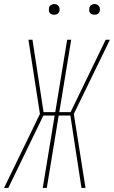

<svg xmlns="http://www.w3.org/2000/svg" viewBox="-28 -932 565 952"><path d="M-8 0 170 -367 113 -735H133L188 -376H246L305 -735H325L266 -376H322L496 -735H517L338 -367L396 0H376L321 -359H263L204 0H184L243 -359H187L13 0ZM440 -859Q434 -859 428.5 -861Q423 -863 419 -867.5Q415 -872 414.5 -878.5Q414 -885 415 -891Q415 -896 417.5 -900Q420 -904 424 -906.5Q428 -909 432 -910.5Q436 -912 441 -912Q447 -912 452.5 -909.5Q458 -907 462 -902.5Q466 -898 467 -891.5Q468 -885 467 -879Q466 -874 463.5 -870Q461 -866 457.5 -863.5Q454 -861 449.5 -860Q445 -859 440 -859ZM240 -859Q234 -859 228.5 -861Q223 -863 219 -867.5Q215 -872 214.5 -878.5Q214 -885 215 -891Q215 -896 217.5 -900Q220 -904 224 -906.5Q228 -909 232 -910.5Q236 -912 241 -912Q247 -912 252.5 -909.5Q258 -907 262 -902.5Q266 -898 267 -891.5Q268 -885 267 -879Q266 -874 263.5 -870Q261 -866 257.5 -863.5Q254 -861 249.5 -860Q245 -859 240 -859Z"/></svg>

Font: Iosevka Term Curly Thin
Style: Italic
Weight: 100
Italic angle: -9°
Designer: Belleve Invis
Foundry: Belleve Invis
Version: Version 32.3.0